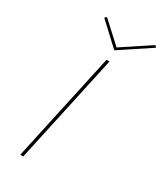

<svg xmlns="http://www.w3.org/2000/svg" viewBox="-212 -930 851 1007"><g transform="rotate(30 213.5 -426.5)"><path d="M427 -842 244 -721 113 -843 124 -853 247 -740 418 -853ZM91 0 234 -658H252L109 0Z"/></g></svg>

Font: EauTestText Thin
Style: Italic
Weight: 250
Italic angle: -12°
Designer: Christian Thalmann (Catharsis Fonts)
Version: Version 0.001;PS 000.001;hotconv 1.0.88;makeotf.lib2.5.64775